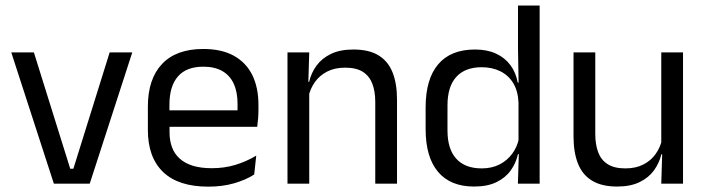

<svg xmlns="http://www.w3.org/2000/svg" viewBox="-20 -683 2626 714"><path d="M252.8 -55.4 387.8 -488.2H471.9L313.7 0H180.3L21.9 -488.2H106L241.2 -55.4Z M754.6 11.1Q643.1 11.1 586.5 -43.4Q529.9 -97.8 529.9 -199.7V-286.6Q529.9 -389.4 582.6 -445.1Q635.2 -500.9 736 -500.9Q803.9 -500.9 849.6 -475.7Q895.2 -450.4 918.2 -403.9Q941.1 -357.4 941.1 -293V-274.8Q941.1 -259.1 939.9 -243Q938.7 -226.9 936.5 -211.4H862.2Q863 -235.6 863.2 -257.1Q863.4 -278.6 863.4 -296.4Q863.4 -341 849.1 -371.8Q834.9 -402.6 806.7 -418.8Q778.4 -435 736 -435Q672.9 -435 641.5 -398.5Q610.1 -362.1 610.1 -294.1V-247.4L610.5 -237.5V-190.8Q610.5 -160.4 619.5 -135.9Q628.5 -111.3 647.6 -93.8Q666.8 -76.2 696.5 -66.8Q726.3 -57.5 767.7 -57.5Q814.8 -57.5 855.8 -70Q896.8 -82.6 932.9 -104.2L925.3 -34Q893.1 -13.5 849.9 -1.2Q806.8 11.1 754.6 11.1ZM572.6 -211.4V-272.7H919.4V-211.4Z M1375.5 0V-303.7Q1375.5 -343 1364.7 -371.5Q1354 -399.9 1329.7 -415.7Q1305.3 -431.4 1263.6 -431.4Q1225.1 -431.4 1196.8 -417Q1168.5 -402.5 1151 -377.8Q1133.5 -353 1126.5 -321.5L1112 -378.9H1129.7Q1137.3 -412.1 1157.3 -439.3Q1177.3 -466.5 1211.1 -482.7Q1244.9 -498.9 1294 -498.9Q1352.2 -498.9 1387.7 -477.1Q1423.3 -455.2 1439.8 -413.8Q1456.4 -372.3 1456.4 -312.6V0ZM1049.1 0V-488.2H1130L1126.4 -371.1L1130 -366.3V0Z M1742.9 10.7Q1655.1 10.7 1609 -43.9Q1562.8 -98.6 1562.8 -202.9V-283.6Q1562.8 -388.7 1609.4 -443.8Q1656 -498.9 1746.4 -498.9Q1791.3 -498.9 1824.4 -483.7Q1857.5 -468.5 1878 -440.9Q1898.5 -413.4 1905.3 -375.9H1932.1L1908.2 -301.3Q1906.3 -344.6 1888.6 -373.8Q1870.8 -403 1840.6 -418Q1810.5 -433 1771.3 -433Q1709.7 -433 1676.9 -397.1Q1644.1 -361.2 1644.1 -291.1V-197.8Q1644.1 -128.8 1676.7 -92.8Q1709.3 -56.8 1771.6 -56.8Q1808.7 -56.8 1837.1 -71.2Q1865.6 -85.6 1884.4 -110.8Q1903.2 -136 1909.8 -168L1929.8 -109.9H1906.2Q1899 -76.8 1879.3 -49.3Q1859.6 -21.8 1826.2 -5.6Q1792.8 10.7 1742.9 10.7ZM1905.9 0 1909.6 -117.9 1908.2 -143.9V-348.1L1908.7 -365L1906.3 -503.5V-662.5H1986.8V0Z M2193.7 -488.2V-184.5Q2193.7 -145.8 2204.4 -117Q2215.1 -88.3 2239.6 -72.6Q2264.2 -56.8 2305.5 -56.8Q2344.5 -56.8 2372.6 -71.3Q2400.7 -85.7 2418.4 -110.7Q2436.1 -135.6 2442.6 -166.8L2457.1 -109.3H2439.5Q2431.8 -76.7 2411.8 -49.2Q2391.8 -21.8 2358.1 -5.6Q2324.4 10.7 2275.1 10.7Q2217.4 10.7 2181.6 -11.2Q2145.8 -33 2129.3 -74.7Q2112.8 -116.3 2112.8 -175.7V-488.2ZM2520 -488.2V0H2439.1L2442.7 -117.2L2439.1 -121.9V-488.2Z"/></svg>

Font: Anek Odia Medium
Style: Regular
Weight: 500
Designer: Yesha Goshar & Mahesh Sahu (Odia), Yesha Goshar (Latin)
Foundry: Ek Type
Version: Version 1.003